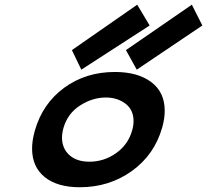

<svg xmlns="http://www.w3.org/2000/svg" viewBox="-20 -785 879 815"><path d="M467.8 -479.5Q564.9 -479.5 622.1 -436.5Q679.2 -393.6 679.2 -314.9Q679.2 -281.7 668.5 -243.7Q635.3 -127.4 539.3 -58.8Q443.4 9.8 318.8 9.8Q223.1 9.8 169.7 -33.4Q116.2 -76.7 116.2 -154.3Q116.2 -189.5 127.9 -230.5Q160.6 -345.2 252.4 -412.4Q344.2 -479.5 467.8 -479.5ZM429.2 -371.1Q372.6 -371.1 319.8 -337.2Q267.1 -303.2 249.5 -242.2Q243.2 -219.2 243.2 -201.2Q243.2 -155.3 274.2 -127Q305.2 -98.6 359.9 -98.6Q420.9 -98.6 472.2 -134.5Q523.4 -170.4 540.5 -230Q546.9 -251 546.9 -271Q546.9 -318.8 512.5 -345Q478 -371.1 429.2 -371.1ZM794.4 -765.1 838.9 -676.8 560.5 -489.3 514.6 -572.3ZM562.5 -765.1 615.2 -676.8 325.2 -489.3 285.2 -572.3Z"/></svg>

Font: Cantarell
Style: Bold Italic
Weight: 700
Italic angle: -16°
Designer: Dave Crossland
Version: Version 1.004